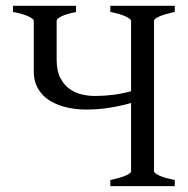

<svg xmlns="http://www.w3.org/2000/svg" viewBox="-20 -635 643 655"><path d="M356.4 0V-21Q389.6 -27.8 408.4 -35.9Q427.2 -43.9 427.2 -50.8V-283.7Q394 -273.9 354.7 -267.6Q315.4 -261.2 271.5 -261.2Q254.4 -261.2 234.9 -263.7Q215.3 -266.1 195.8 -271.7Q176.3 -277.3 158.2 -286.9Q140.1 -296.4 126.2 -310.8Q112.3 -325.2 103.8 -345Q95.2 -364.7 95.2 -390.6V-564.5Q95.2 -570.3 77.4 -578.9Q59.6 -587.4 24.4 -594.2V-615.2H239.3V-594.2Q206.1 -587.4 189.7 -579.3Q173.3 -571.3 173.3 -564.5V-428.2Q173.8 -391.6 186.3 -368.2Q198.7 -344.7 217.8 -331.3Q236.8 -317.9 259.5 -312.7Q282.2 -307.6 303.7 -307.6Q335.4 -307.6 365.7 -311.5Q396 -315.4 427.2 -323.7V-564Q427.2 -569.8 409.4 -578.6Q391.6 -587.4 356.4 -594.2V-615.2H576.2V-594.2Q543 -587.4 524.2 -579.1Q505.4 -570.8 505.4 -564V-50.8Q505.4 -44.9 522.9 -36.4Q540.5 -27.8 576.2 -21V0Z"/></svg>

Font: Noto Serif Devanagari
Style: Bold
Weight: 700
Designer: Monotype Design Team
Foundry: Monotype Imaging Inc.
Version: Version 1.01